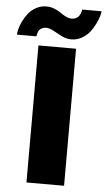

<svg xmlns="http://www.w3.org/2000/svg" viewBox="-115 -952 545 991"><g transform="rotate(5 158.0 -457.0)"><path d="M92.8 -804.2Q80.1 -804.2 70.8 -799.3Q61.5 -794.4 57.1 -788.1Q52.7 -781.7 50.3 -773.7Q47.9 -765.6 47.4 -762Q46.9 -758.3 46.9 -755.9H-54.2Q-54.2 -767.6 -49.6 -785.9Q-44.9 -804.2 -33.9 -826.7Q-22.9 -849.1 -7.6 -868.4Q7.8 -887.7 32.2 -900.9Q56.6 -914.1 85 -914.1Q106.9 -914.1 127 -906Q147 -897.9 159.7 -888.4Q172.4 -878.9 188.7 -870.8Q205.1 -862.8 220.2 -862.8Q232.4 -862.8 242.2 -867.9Q252 -873 256.8 -879.9Q261.7 -886.7 264.9 -894.8Q268.1 -902.8 269 -907.5Q270 -912.1 270 -914.1H370.1Q370.1 -905.8 365.2 -888.7Q360.4 -871.6 349.1 -848.4Q337.9 -825.2 322.3 -804.9Q306.6 -784.7 281.2 -770.3Q255.9 -755.9 227.1 -755.9Q201.2 -755.9 177 -768.1Q152.8 -780.3 131.8 -792.2Q110.8 -804.2 92.8 -804.2ZM61 0V-710H255.9V0Z"/></g></svg>

Font: Rawline Black
Style: Regular
Weight: 900
Designer: Matt McInerney, Pablo Impallari, Rodrigo Fuenzalida
Foundry: Matt McInerney, Pablo Impallari, Rodrigo Fuenzalida
Version: Version 4.020;PS 004.020;hotconv 1.0.88;makeotf.lib2.5.64775